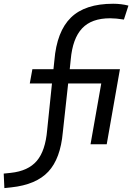

<svg xmlns="http://www.w3.org/2000/svg" viewBox="-109 -762 715 1014"><path d="M-85.9 231.4 -89.4 154.8 -52.2 150.9Q40 141.1 85.4 87.6Q130.9 34.2 140.1 -75.7L165.5 -321.3H48.3L62 -396.5H173.3L178.2 -442.9Q190.9 -596.2 265.6 -669.2Q340.3 -742.2 488.8 -742.2Q530.8 -742.2 569.3 -732.4L545.4 -658.7Q503.9 -665.5 472.7 -665.5Q374.5 -665.5 324.5 -612.1Q274.4 -558.6 264.6 -447.8L259.3 -396.5H524.4L454.6 0H369.1L425.8 -321.3H251L222.7 -63Q210.4 75.7 146.2 144.5Q82 213.4 -49.3 227.5Z"/></svg>

Font: Cascadia Mono PL SemiLight
Style: Italic
Weight: 350
Italic angle: -10°
Monospace: yes
Designer: Aaron Bell
Foundry: Saja Typeworks
Version: Version 2404.023; ttfautohint (v1.8.4)